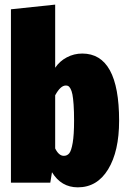

<svg xmlns="http://www.w3.org/2000/svg" viewBox="-20 -784 545 824"><path d="M333 -554.2Q491.2 -554.2 491.2 -266.1Q491.2 -134.8 444.1 -57.4Q397 20 314 20Q242.7 20 203.1 -44.9L195.8 0H26.9V-744.1L216.8 -764.2V-493.2Q235.8 -521.5 266.6 -537.8Q297.4 -554.2 333 -554.2ZM253.9 -115.2Q268.1 -115.2 277.1 -126Q286.1 -136.7 292 -171.1Q297.9 -205.6 297.9 -266.1Q297.9 -306.2 295.9 -334.7Q293.9 -363.3 290.8 -378.9Q287.6 -394.5 282.5 -403.6Q277.3 -412.6 272.9 -414.8Q268.6 -417 262.2 -417Q239.7 -417 216.8 -375V-147Q232.4 -115.2 253.9 -115.2Z"/></svg>

Font: Fira Sans Compressed Heavy
Style: Regular
Weight: 900
Width: 1
Designer: Carrois Corporate & Edenspiekermann AG
Foundry: Carrois Corporate GbR & Edenspiekermann AG
Version: Version 4.203;PS 004.203;hotconv 1.0.88;makeotf.lib2.5.64775